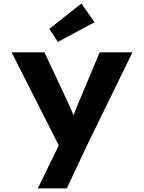

<svg xmlns="http://www.w3.org/2000/svg" viewBox="-20 -823 805 1073"><path d="M191.2 230 330.1 -54.6 327.1 26.4 44.7 -530.7H228.4L357.3 -255.4Q370.7 -227.1 382.7 -198.6Q394.7 -170.1 402.4 -141.6L371.6 -133.5Q380.9 -155.8 393.2 -185.8Q405.5 -215.8 417.9 -246.7L537.3 -530.7H720.3L460.3 2L353.4 230ZM303.3 -588.8 255.5 -661.6 434.7 -803.2 508.3 -698.9Z"/></svg>

Font: Lexend Exa
Style: Regular
Weight: 400
Designer: Bonnie Shaver-Troup, Thomas Jockin
Foundry: Lexend
Version: Version 1.007